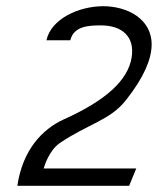

<svg xmlns="http://www.w3.org/2000/svg" viewBox="-20 -610 510 620"><path d="M36 -10H397L420 -66H121L123 -72C123 -72 138 -124 173 -148C266 -211 335 -221 387 -287C504 -435 479 -518 421 -559C390 -581 348 -590 314 -590C234 -590 145 -549 130 -480H207C218 -526 267 -528 306 -528C375 -528 416 -491 405 -424C393 -351 323 -286 185 -224C117 -193 53 -126 36 -10Z"/></svg>

Font: Charger Sport
Style: LitObl
Weight: 300
Designer: Jasper
Foundry: Cannot Into Space Fonts
Version: Version 1.1